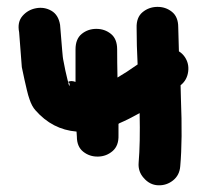

<svg xmlns="http://www.w3.org/2000/svg" viewBox="-20 -551 635 572"><path d="M408 -21Q426 0 451 1Q476 2 495.5 -13.5Q515 -29 517 -56Q524 -134 519 -257Q519 -274 518 -297Q537 -312 540.5 -337Q544 -362 530 -382Q523 -392 513 -398Q512 -441 511 -470Q511 -501 492 -516Q473 -531 448 -530.5Q423 -530 404.5 -514.5Q386 -499 387 -468Q387 -416 390 -359Q356 -335 330 -320Q329 -364 329 -404Q329 -435 310.5 -450Q292 -465 267 -465Q242 -465 223.5 -450Q205 -435 205 -404V-307Q191 -312 183 -307L181 -314Q175 -337 168 -375Q167 -376 159 -477Q154 -507 133 -519Q112 -531 87.5 -526.5Q63 -522 47 -503.5Q31 -485 37 -455Q45 -354 45 -351Q53 -312 60 -283Q64 -266 68 -255Q75 -234 86 -222Q136 -165 208 -159L209 -144Q209 -114 228 -99Q247 -84 272 -84.5Q297 -85 315.5 -101Q334 -117 333 -148V-182L336 -184Q364 -196 396 -214Q398 -125 393 -66Q391 -40 408 -21ZM187 -295 186 -296Q184 -301 183 -306Q189 -305 187 -295Z"/></svg>

Font: Balsamiq Sans
Style: Bold
Weight: 700
Designer: Michael Angeles
Foundry: Balsamiq SRL
Version: Version 1.020; ttfautohint (v1.8.4.7-5d5b);gftools[0.9.26]